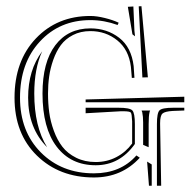

<svg xmlns="http://www.w3.org/2000/svg" viewBox="-20 -593 608 613"><path d="M402.8 -483.4 388.2 -571.3 405.8 -572.3 409.2 -494.6 411.1 -477.1ZM449.7 -77.1 464.4 -67.9V0H455.6ZM415.5 -96.7 426.3 -89.4Q368.7 -26.4 279.8 -26.4Q169.4 -26.4 97.9 -96.2Q26.4 -166 26.4 -281.2Q26.4 -398.4 94.5 -470.2Q162.6 -542 268.6 -542Q288.6 -542 314.5 -535.6Q340.3 -529.3 358.9 -520.5L355.5 -513.2Q312.5 -528.8 268.6 -528.8Q170.4 -528.8 107.2 -460.2Q43.9 -391.6 43.9 -281.2Q43.9 -173.3 110.4 -106.4Q176.8 -39.6 279.8 -39.6Q365.2 -39.6 415.5 -96.7ZM253.4 -249H358.4Q394 -249 402.3 -240.7Q410.6 -232.4 410.6 -196.8V-133.3Q362.3 -65.4 285.6 -65.4Q206.1 -65.4 160.9 -124.8Q115.7 -184.1 115.7 -294.4Q115.7 -394.5 156.5 -448.5Q197.3 -502.4 268.6 -502.4Q321.3 -502.4 360.4 -472.4Q399.4 -442.4 406.7 -382.3L409.2 -344.7L400.9 -344.2L397.9 -379.9Q391.1 -434.6 354.5 -464.1Q317.9 -493.7 268.6 -493.7Q237.3 -493.7 213.1 -481.2Q189 -468.8 174.3 -449Q159.7 -429.2 150.1 -402.1Q140.6 -375 137 -348.9Q133.3 -322.8 133.3 -294.4Q133.3 -262.7 137.2 -233.9Q141.1 -205.1 151.9 -175.5Q162.6 -146 179.2 -124.5Q195.8 -103 223.1 -89.4Q250.5 -75.7 285.6 -75.7Q321.3 -75.7 351.3 -91.3Q381.3 -106.9 401.9 -134.8V-205.6Q400.9 -229.5 397.7 -233.6Q394.5 -237.8 373.5 -237.8H366.2L253.4 -231.4ZM434.6 -345.7 422.9 -572.8 431.6 -573.2 452.1 -346.2ZM114.7 -429.2Q89.4 -374 89.4 -294.4Q89.4 -189 130.4 -123Q69.8 -183.6 69.8 -281.2Q69.8 -369.6 114.7 -429.2ZM253.4 -266.6V-275.4L568.4 -284.2V-266.6ZM432.1 -240.2H459.5Q458 -237.8 457.5 -234.9Q454.6 -223.1 454.6 -196.8V-123L437 -130.4V-196.8V-202.1Q437 -221.2 434.1 -234.9Q433.6 -235.8 432.9 -237.5Q432.1 -239.3 432.1 -240.2ZM494.6 0H481V-196.8Q481 -232.4 489.3 -240.7Q497.6 -249 533.2 -249H568.4V-240.2L531.7 -238.8Q506.3 -237.3 498.8 -230.5Q491.2 -223.6 491.2 -199.7V-196.8Z"/></svg>

Font: FoglihtenNo03
Style: Regular
Weight: 500
Version: Version 0.59